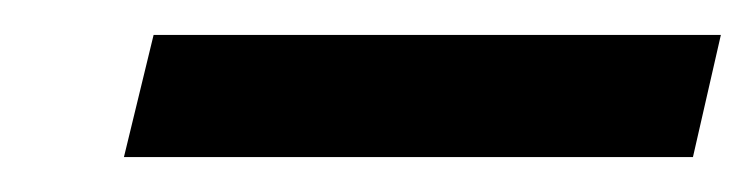

<svg xmlns="http://www.w3.org/2000/svg" viewBox="-20 -643 433 110"><path d="M393 -623H68L51 -553H377Z"/></svg>

Font: XITS
Style: Bold Italic
Weight: 700
Italic angle: -16.33°
Designer: MicroPress Inc., with final additions and corrections provided by Coen Hoffman, Elsevier (retired)
Version: Version 1.302